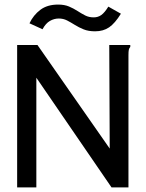

<svg xmlns="http://www.w3.org/2000/svg" viewBox="-20 -820 640 840"><path d="M55 -623H144L460 -170L458 -623H550V-615Q545 -609 543.5 -602Q542 -595 542 -578V0H468L139 -480V0H55ZM454 -791 509 -760Q483 -718 457.5 -700.5Q432 -683 396 -683Q367 -683 346 -691.5Q325 -700 307.5 -711Q290 -722 273.5 -730.5Q257 -739 237 -739Q217 -739 198.5 -728.5Q180 -718 166 -692L109 -718Q126 -754 156.5 -777Q187 -800 234 -800Q262 -800 282 -791.5Q302 -783 319 -772Q336 -761 352.5 -752.5Q369 -744 390 -744Q409 -744 423.5 -754.5Q438 -765 454 -791Z"/></svg>

Font: Inconsolata Expanded Medium
Style: Regular
Weight: 500
Width: 7
Monospace: yes
Designer: Raph Levien, Cyreal, Brenton Simpson
Foundry: Raph Levien, Cyreal, Google
Version: Version 3.001; ttfautohint (v1.8.2.53-6de2)